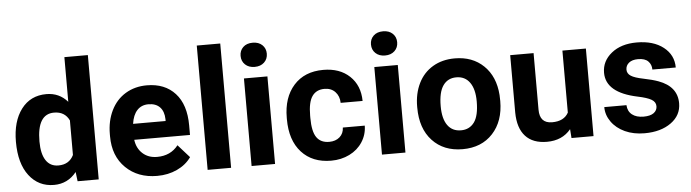

<svg xmlns="http://www.w3.org/2000/svg" viewBox="-47 -947 4154 1154"><g transform="rotate(-5 2030.0 -370.0)"><path d="M32.2 -268.1Q32.2 -391.6 87.6 -464.8Q143.1 -538.1 239.3 -538.1Q316.4 -538.1 366.7 -480.5V-750H508.3V0H380.9L374 -56.2Q321.3 9.8 238.3 9.8Q145 9.8 88.6 -63.7Q32.2 -137.2 32.2 -268.1ZM173.3 -257.8Q173.3 -183.6 199.2 -144Q225.1 -104.5 274.4 -104.5Q339.8 -104.5 366.7 -159.7V-368.2Q340.3 -423.3 275.4 -423.3Q173.3 -423.3 173.3 -257.8Z M860.8 9.8Q744.6 9.8 671.6 -61.5Q598.6 -132.8 598.6 -251.5V-265.1Q598.6 -344.7 629.4 -407.5Q660.2 -470.2 716.6 -504.2Q772.9 -538.1 845.2 -538.1Q953.6 -538.1 1015.9 -469.7Q1078.1 -401.4 1078.1 -275.9V-218.3H741.7Q748.5 -166.5 783 -135.3Q817.4 -104 870.1 -104Q951.7 -104 997.6 -163.1L1066.9 -85.4Q1035.2 -40.5 981 -15.4Q926.8 9.8 860.8 9.8ZM844.7 -423.8Q802.7 -423.8 776.6 -395.5Q750.5 -367.2 743.2 -314.5H939.5V-325.7Q938.5 -372.6 914.1 -398.2Q889.6 -423.8 844.7 -423.8Z M1307.1 0H1165.5V-750H1307.1Z M1572.3 0H1430.7V-528.3H1572.3ZM1422.4 -665Q1422.4 -696.8 1443.6 -717.3Q1464.8 -737.8 1501.5 -737.8Q1537.6 -737.8 1559.1 -717.3Q1580.6 -696.8 1580.6 -665Q1580.6 -632.8 1558.8 -612.3Q1537.1 -591.8 1501.5 -591.8Q1465.8 -591.8 1444.1 -612.3Q1422.4 -632.8 1422.4 -665Z M1908.2 -104Q1947.3 -104 1971.7 -125.5Q1996.1 -147 1997.1 -182.6H2129.4Q2128.9 -128.9 2100.1 -84.2Q2071.3 -39.6 2021.2 -14.9Q1971.2 9.8 1910.6 9.8Q1797.4 9.8 1731.9 -62.3Q1666.5 -134.3 1666.5 -261.2V-270.5Q1666.5 -392.6 1731.4 -465.3Q1796.4 -538.1 1909.7 -538.1Q2008.8 -538.1 2068.6 -481.7Q2128.4 -425.3 2129.4 -331.5H1997.1Q1996.1 -372.6 1971.7 -398.2Q1947.3 -423.8 1907.2 -423.8Q1857.9 -423.8 1832.8 -387.9Q1807.6 -352.1 1807.6 -271.5V-256.8Q1807.6 -175.3 1832.5 -139.6Q1857.4 -104 1908.2 -104Z M2358.9 0H2217.3V-528.3H2358.9ZM2209 -665Q2209 -696.8 2230.2 -717.3Q2251.5 -737.8 2288.1 -737.8Q2324.2 -737.8 2345.7 -717.3Q2367.2 -696.8 2367.2 -665Q2367.2 -632.8 2345.5 -612.3Q2323.7 -591.8 2288.1 -591.8Q2252.4 -591.8 2230.7 -612.3Q2209 -632.8 2209 -665Z M2453.1 -269Q2453.1 -347.7 2483.4 -409.2Q2513.7 -470.7 2570.6 -504.4Q2627.4 -538.1 2702.6 -538.1Q2809.6 -538.1 2877.2 -472.7Q2944.8 -407.2 2952.6 -294.9L2953.6 -258.8Q2953.6 -137.2 2885.7 -63.7Q2817.9 9.8 2703.6 9.8Q2589.4 9.8 2521.2 -63.5Q2453.1 -136.7 2453.1 -262.7ZM2594.2 -258.8Q2594.2 -183.6 2622.6 -143.8Q2650.9 -104 2703.6 -104Q2754.9 -104 2783.7 -143.3Q2812.5 -182.6 2812.5 -269Q2812.5 -342.8 2783.7 -383.3Q2754.9 -423.8 2702.6 -423.8Q2650.9 -423.8 2622.6 -383.5Q2594.2 -343.3 2594.2 -258.8Z M3356.9 -53.7Q3304.7 9.8 3212.4 9.8Q3127.4 9.8 3082.8 -39.1Q3038.1 -87.9 3037.1 -182.1V-528.3H3178.2V-187Q3178.2 -104.5 3253.4 -104.5Q3325.2 -104.5 3352.1 -154.3V-528.3H3493.7V0H3360.8Z M3886.2 -146Q3886.2 -171.9 3860.6 -186.8Q3835 -201.7 3778.3 -213.4Q3589.8 -252.9 3589.8 -373.5Q3589.8 -443.8 3648.2 -491Q3706.5 -538.1 3800.8 -538.1Q3901.4 -538.1 3961.7 -490.7Q4022 -443.4 4022 -367.7H3880.9Q3880.9 -397.9 3861.3 -417.7Q3841.8 -437.5 3800.3 -437.5Q3764.6 -437.5 3745.1 -421.4Q3725.6 -405.3 3725.6 -380.4Q3725.6 -356.9 3747.8 -342.5Q3770 -328.1 3822.8 -317.6Q3875.5 -307.1 3911.6 -293.9Q4023.4 -252.9 4023.4 -151.9Q4023.4 -79.6 3961.4 -34.9Q3899.4 9.8 3801.3 9.8Q3734.9 9.8 3683.3 -13.9Q3631.8 -37.6 3602.5 -78.9Q3573.2 -120.1 3573.2 -168H3707Q3709 -130.4 3734.9 -110.4Q3760.7 -90.3 3804.2 -90.3Q3844.7 -90.3 3865.5 -105.7Q3886.2 -121.1 3886.2 -146Z"/></g></svg>

Font: TypoPRO Roboto
Style: Bold
Weight: 700
Designer: Google
Version: Version 2.136; 2016